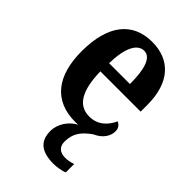

<svg xmlns="http://www.w3.org/2000/svg" viewBox="-232 -638 964 964"><g transform="rotate(45 250.0 -156.0)"><path d="M340 236C360 236 397 231 414 222V163C394 170 376 173 359 173C325 173 300 156 300 118C300 61 325 26 376 -10C424 -31 445 -67 445 -100C445 -122 433 -136 417 -143C396 -97 359 -59 299 -59C222 -59 181 -121 178 -259H464V-307C464 -465 385 -548 258 -548C120 -548 40 -452 40 -264C40 -90 117 10 268 10C275 10 282 10 289 9C247 31 212 78 212 130C212 205 257 236 340 236ZM328 -319H180C182 -428 212 -488 261 -488C309 -488 328 -422 328 -319Z"/></g></svg>

Font: Noto Serif Thai Condensed
Style: Bold
Weight: 700
Width: 3
Designer: Monotype Design Team
Foundry: Monotype Imaging Inc.
Version: Version 2.002